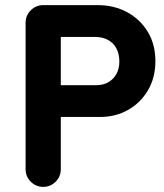

<svg xmlns="http://www.w3.org/2000/svg" viewBox="-20 -720 641 750"><path d="M148.8 10Q120.5 10 100.2 -10.2Q80 -30.5 80 -58.8V-631.2Q80 -659.5 100.2 -679.8Q120.5 -700 148.8 -700H217.5V-58.8Q217.5 -30.5 197.4 -10.2Q177.2 10 148.8 10ZM186.5 -263.2V-387.2H356Q383 -387.2 403.2 -398.9Q423.5 -410.5 434.9 -431.4Q446.2 -452.2 446.2 -479Q446.2 -508.8 434.9 -530.6Q423.5 -552.5 401.8 -564.1Q380 -575.8 350.2 -575.8H186.5V-700H361.2Q426.2 -700 477 -672.2Q527.8 -644.5 557.4 -595.5Q587 -546.5 587 -481.5Q587 -416.2 557.9 -367.1Q528.8 -318 480.1 -290.6Q431.5 -263.2 372.8 -263.2Z"/></svg>

Font: National Park
Style: Regular
Weight: 400
Designer: Andrea Herstowski, Ben Hoepner
Version: Version 1.009